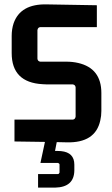

<svg xmlns="http://www.w3.org/2000/svg" viewBox="-20 -644 512 874"><path d="M163.1 -363.3Q151.4 -365.2 150.4 -377V-506.8Q152.3 -519.5 163.1 -520.5H420.9V-620.1L193.4 -624Q73.2 -627 42 -538.1Q33.2 -511.7 33.2 -480.5V-402.3Q33.2 -268.6 173.8 -260.7Q183.6 -259.8 192.4 -259.8H311.5Q323.2 -257.8 324.2 -246.1V-113.3Q322.3 -100.6 311.5 -99.6H45.9V0L184.6 2L164.1 97.7H244.1Q250 99.6 251 104.5V141.6Q249 147.5 244.1 148.4H153.3V210H231.4Q317.4 208 318.4 131.8V105.5Q318.4 49.8 257.8 43.9Q249 43 240.2 43H230.5L238.3 2.9L282.2 3.9Q414.1 7.8 436.5 -95.7Q441.4 -116.2 441.4 -138.7V-220.7Q441.4 -333 335.9 -357.4Q310.5 -363.3 281.2 -363.3Z"/></svg>

Font: Gemunu Libre
Style: Bold
Weight: 700
Designer: Pushpananda Ekanayake, Sol Matas, Kosala Senevirathne
Foundry: Mooniak
Version: Version 1.001